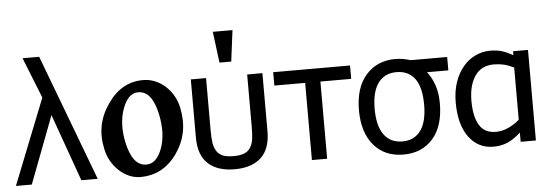

<svg xmlns="http://www.w3.org/2000/svg" viewBox="-52 -978 3305 1152"><g transform="rotate(-5 1600.5 -401.5)"><path d="M495.1 0H396.5L252 -404.8L98.1 0H2.4L206.5 -514.6L108.9 -759.8H209Z M752 11.7Q682.6 11.7 623 -43Q565.9 -97.2 549.8 -175.8Q517.6 -321.8 602.1 -443.4Q644.5 -505.9 698 -536.1Q751.5 -566.4 816.9 -566.4Q890.6 -566.4 950.7 -513.7Q1008.8 -460 1025.4 -381.8Q1041.5 -304.7 1028.8 -237.3Q1016.1 -169.9 974.6 -109.4Q931.6 -47.9 876 -18.1Q820.3 11.7 752 11.7ZM793 -59.6Q825.2 -59.6 847.9 -81.1Q870.6 -102.5 886.7 -144Q903.8 -189.5 905.8 -240.5Q907.7 -291.5 896 -350.6Q880.4 -424.8 852.1 -460.4Q823.7 -496.1 782.2 -496.1Q721.2 -496.1 689 -408.7Q671.9 -362.8 669.7 -311.3Q667.5 -259.8 679.7 -202.6Q710.9 -59.6 793 -59.6Z M1534.7 -196.3Q1534.7 -89.8 1478.8 -37.6Q1422.9 14.6 1318.8 14.6Q1216.8 14.6 1160.2 -36.9Q1103.5 -88.4 1103.5 -196.3V-545.4H1195.3V-227.5Q1195.3 -184.1 1200 -154.1Q1204.6 -124 1218.3 -104Q1231.9 -83.5 1255.4 -74Q1278.8 -64.5 1319.3 -64.5Q1358.4 -64.5 1383.1 -74.2Q1407.7 -84 1420.9 -105Q1435.1 -127.4 1439 -158Q1442.9 -188.5 1442.9 -227.5V-545.4H1534.7ZM1378.4 -818.4 1354.5 -630.9H1283.7L1259.8 -818.4Z M2062.5 -464.8H1877V0H1785.2V-464.8H1599.6V-545.4H2062.5Z M2647.5 -464.8H2519Q2546.4 -430.7 2563 -382.6Q2579.6 -334.5 2579.6 -272.5Q2579.6 -134.8 2513.2 -59.8Q2446.8 15.1 2336.4 15.1Q2222.7 15.1 2157.5 -62.3Q2092.3 -139.6 2092.3 -272.5Q2092.3 -409.2 2159.4 -484.9Q2226.6 -560.5 2336.4 -560.5Q2359.9 -560.5 2384 -556.2Q2408.2 -551.8 2428.7 -545.4H2647.5ZM2484.9 -272.5Q2484.9 -378.4 2446.3 -429.9Q2407.7 -481.4 2336.4 -481.4Q2265.1 -481.4 2226.1 -429Q2187 -376.5 2187 -272.5Q2187 -169.9 2225.8 -116.9Q2264.6 -64 2336.4 -64Q2407.2 -64 2446 -116Q2484.9 -168 2484.9 -272.5Z M3134.3 0H3042.5V-55.7Q3003.4 -19.5 2964.6 -2.2Q2925.8 15.1 2878.9 15.1Q2785.2 15.1 2730 -60.3Q2674.8 -135.7 2674.8 -268.6Q2674.8 -335.9 2693.1 -390.1Q2711.4 -444.3 2745.6 -484.4Q2775.4 -520 2817.9 -540.3Q2860.4 -560.5 2906.7 -560.5Q2947.8 -560.5 2978.3 -551Q3008.8 -541.5 3042.5 -522.5H3044.4V-545.4H3134.3ZM3042.5 -132.8V-447.3Q3008.3 -463.9 2981 -470.2Q2953.6 -476.6 2921.9 -476.6Q2846.2 -476.6 2807.9 -419.7Q2769.5 -362.8 2769.5 -270.5Q2769.5 -174.3 2801 -123.3Q2832.5 -72.3 2900.4 -72.3Q2936.5 -72.3 2973.4 -88.6Q3010.3 -105 3042.5 -132.8Z"/></g></svg>

Font: IranNastaliq
Style: Regular
Weight: 400
Designer: Hossein Zahedi
Version: Version 1.5